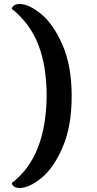

<svg xmlns="http://www.w3.org/2000/svg" viewBox="-20 -766 484 959"><path d="M39 148Q210 18 213 -286Q213 -436 171.5 -542.5Q130 -649 39 -722Q39 -729 48.5 -737.5Q58 -746 78 -746Q125 -746 186.5 -695Q248 -644 293 -540Q338 -436 338 -286Q338 -136 293.5 -32Q249 72 187.5 122.5Q126 173 78 173Q58 173 48.5 164.5Q39 156 39 148Z"/></svg>

Font: Arima Madurai ExtraBold
Style: Regular
Weight: 800
Designer: Joana Correia and Natanael Gama
Foundry: NDISCOVER
Version: Version 1.020